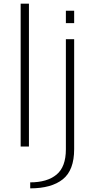

<svg xmlns="http://www.w3.org/2000/svg" viewBox="-20 -805 546 1055"><path d="M93.5 0H139V-785H93.5ZM146 230Q262.5 230 325 180.2Q387.5 130.5 387.5 14.5V-589.5H342V15.5Q342 112 290.5 154.5Q239 197 146 197ZM342 -746V-678H387.5V-746Z"/></svg>

Font: Anybody Expanded ExtraLight
Style: Regular
Weight: 250
Width: 7
Version: Version 1.113;gftools[0.9.25]